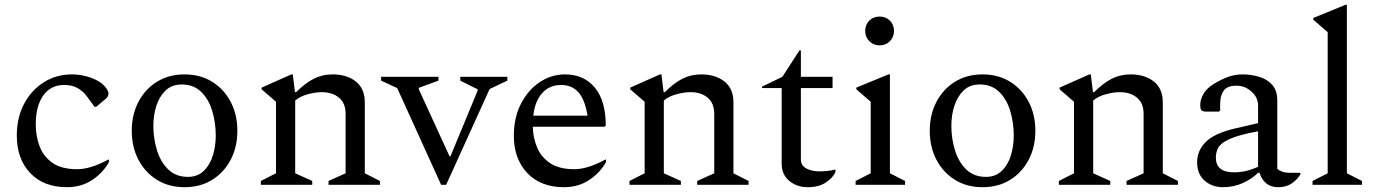

<svg xmlns="http://www.w3.org/2000/svg" viewBox="-20 -770 5739 800"><path d="M259 10Q162 10 106 -49Q50 -108 50 -205Q50 -280 80.5 -337.5Q111 -395 163 -427.5Q215 -460 280 -460Q320 -460 358 -446.5Q396 -433 416 -411Q432 -392 432 -381Q432 -367 419 -357L381 -325H374L340 -371Q325 -391 302.5 -403.5Q280 -416 247 -416Q192 -416 160.5 -372.5Q129 -329 129 -251Q129 -203 145 -160.5Q161 -118 198.5 -91.5Q236 -65 302 -65Q357 -65 431 -105H434V-95Q411 -52 365.5 -21Q320 10 259 10Z M749 10Q683 10 633.5 -21Q584 -52 556.5 -105Q529 -158 529 -225Q529 -292 556.5 -345Q584 -398 633.5 -429Q683 -460 749 -460Q815 -460 864.5 -429Q914 -398 941.5 -345Q969 -292 969 -225Q969 -158 941.5 -105Q914 -52 864.5 -21Q815 10 749 10ZM763 -33Q803 -33 829 -58Q855 -83 867 -122.5Q879 -162 879 -205Q879 -258 864.5 -307Q850 -356 818.5 -387Q787 -418 737 -418Q696 -418 670 -393Q644 -368 631.5 -329Q619 -290 619 -246Q619 -193 634 -144Q649 -95 681 -64Q713 -33 763 -33Z M1067 0V-16L1130 -48V-346L1070 -398V-405L1194 -460H1200L1209 -386H1214Q1252 -424 1287.5 -442Q1323 -460 1366 -460Q1425 -460 1462.5 -430.5Q1500 -401 1500 -343V-48L1563 -16V0H1349V-16L1420 -48V-296Q1420 -340 1392.5 -363Q1365 -386 1321 -386Q1294 -386 1261.5 -377Q1229 -368 1210 -351V-48L1281 -16V0Z M1818 0 1635 -403 1568 -434V-450H1807V-434L1725 -404V-398L1853 -119H1857L1970 -392V-398L1898 -434V-450H2094V-434L2020 -399L1839 0Z M2330 10Q2233 10 2177 -49Q2121 -108 2121 -205Q2121 -280 2150.5 -337.5Q2180 -395 2228.5 -427.5Q2277 -460 2334 -460Q2413 -460 2458.5 -405Q2504 -350 2504 -247L2499 -242H2200Q2201 -196 2218 -155.5Q2235 -115 2272.5 -90Q2310 -65 2373 -65Q2428 -65 2502 -105H2505V-95Q2482 -52 2436.5 -21Q2391 10 2330 10ZM2318 -416Q2270 -416 2239.5 -382.5Q2209 -349 2202 -288H2428Q2417 -356 2389.5 -386Q2362 -416 2318 -416Z M2603 0V-16L2666 -48V-346L2606 -398V-405L2730 -460H2736L2745 -386H2750Q2788 -424 2823.5 -442Q2859 -460 2902 -460Q2961 -460 2998.5 -430.5Q3036 -401 3036 -343V-48L3099 -16V0H2885V-16L2956 -48V-296Q2956 -340 2928.5 -363Q2901 -386 2857 -386Q2830 -386 2797.5 -377Q2765 -368 2746 -351V-48L2817 -16V0Z M3345 10Q3301 10 3269 -16Q3237 -42 3237 -89V-403H3155V-409L3240 -450L3311 -560H3317V-450H3449V-403H3317V-106Q3317 -80 3340 -68Q3363 -56 3394 -56Q3413 -56 3429.5 -58Q3446 -60 3458 -63H3461V-53Q3451 -30 3421.5 -10Q3392 10 3345 10Z M3645 -581Q3619 -581 3602 -598.5Q3585 -616 3585 -641Q3585 -667 3602 -684Q3619 -701 3645 -701Q3671 -701 3688 -684Q3705 -667 3705 -641Q3705 -616 3688 -598.5Q3671 -581 3645 -581ZM3545 0V-16L3608 -48V-346L3548 -398V-405L3682 -460H3688V-48L3751 -16V0Z M4074 10Q4008 10 3958.5 -21Q3909 -52 3881.5 -105Q3854 -158 3854 -225Q3854 -292 3881.5 -345Q3909 -398 3958.5 -429Q4008 -460 4074 -460Q4140 -460 4189.5 -429Q4239 -398 4266.5 -345Q4294 -292 4294 -225Q4294 -158 4266.5 -105Q4239 -52 4189.5 -21Q4140 10 4074 10ZM4088 -33Q4128 -33 4154 -58Q4180 -83 4192 -122.5Q4204 -162 4204 -205Q4204 -258 4189.5 -307Q4175 -356 4143.5 -387Q4112 -418 4062 -418Q4021 -418 3995 -393Q3969 -368 3956.5 -329Q3944 -290 3944 -246Q3944 -193 3959 -144Q3974 -95 4006 -64Q4038 -33 4088 -33Z M4392 0V-16L4455 -48V-346L4395 -398V-405L4519 -460H4525L4534 -386H4539Q4577 -424 4612.5 -442Q4648 -460 4691 -460Q4750 -460 4787.5 -430.5Q4825 -401 4825 -343V-48L4888 -16V0H4674V-16L4745 -48V-296Q4745 -340 4717.5 -363Q4690 -386 4646 -386Q4619 -386 4586.5 -377Q4554 -368 4535 -351V-48L4606 -16V0Z M5077 10Q5030 10 4999 -17.5Q4968 -45 4968 -94Q4968 -143 5004.5 -179Q5041 -215 5127 -235L5222 -257V-330Q5222 -364 5194.5 -388.5Q5167 -413 5132 -413Q5094 -413 5079 -392.5Q5064 -372 5064 -338V-310L5059 -305H5007Q4992 -305 4986.5 -310Q4981 -315 4981 -333Q4981 -355 4994 -378Q5007 -401 5034 -418Q5062 -436 5092.5 -448Q5123 -460 5158 -460Q5193 -460 5226.5 -450Q5260 -440 5281 -416.5Q5302 -393 5302 -351V-67Q5309 -60 5322 -55Q5335 -50 5358 -50H5396L5399 -48V-45Q5387 -23 5363.5 -6.5Q5340 10 5306 10Q5275 10 5255.5 -6.5Q5236 -23 5228 -50H5222Q5196 -24 5157.5 -7Q5119 10 5077 10ZM5046 -114Q5046 -52 5121 -52Q5145 -52 5168.5 -57Q5192 -62 5222 -75V-223Q5142 -208 5105 -191.5Q5068 -175 5057 -156Q5046 -137 5046 -114Z M5449 0V-16L5512 -48V-636L5452 -688V-695L5586 -750H5592V-48L5655 -16V0Z"/></svg>

Font: Spectral
Style: Regular
Weight: 400
Designer: Jean-Baptiste Levee
Foundry: Production Type
Version: Version 2.001